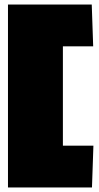

<svg xmlns="http://www.w3.org/2000/svg" viewBox="-20 -726 436 845"><path d="M15.1 99.1V-706.1H383.8L390.1 -522H256.8V-85H391.1L384.8 99.1Z"/></svg>

Font: Kanit Black
Style: Regular
Weight: 900
Designer: Katatrad Team
Foundry: CadsonDemak
Version: Version 1.000;PS 001.000;hotconv 1.0.88;makeotf.lib2.5.64775